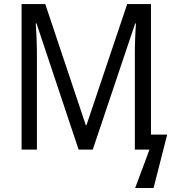

<svg xmlns="http://www.w3.org/2000/svg" viewBox="-20 -734 857 942"><path d="M365.7 0 159.2 -619.1H155.3Q156.7 -597.2 158 -575.2Q159.2 -553.2 159.9 -533Q160.6 -512.7 160.9 -495.1Q161.1 -477.5 161.1 -465.3V0H85.9V-713.9H202.1L400.9 -120.1H404.3L604 -713.9H720.7V-73.7H800.3L733.4 188.5H643.1L713.4 0H641.6V-467.3Q641.6 -481 641.8 -499Q642.1 -517.1 642.8 -537.4Q643.6 -557.6 644.5 -578.6Q645.5 -599.6 647 -618.7H643.1L435.1 0Z"/></svg>

Font: Open Sans SemiCondensed
Style: Regular
Weight: 400
Width: 4
Designer: Monotype Design Team
Foundry: Monotype Imaging Inc.
Version: Version 3.000